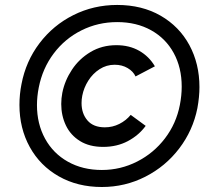

<svg xmlns="http://www.w3.org/2000/svg" viewBox="-20 -748 844 776"><path d="M227.5 -327.6Q227.5 -350.6 231.9 -373Q241.7 -422.4 270.8 -466.3Q299.8 -510.3 345.9 -537.8Q392.1 -565.4 450.2 -565.4Q502.9 -565.4 542.7 -542.7Q582.5 -520 606 -480L527.8 -439Q518.6 -459.5 495.8 -472.9Q473.1 -486.3 443.4 -486.3Q410.2 -486.3 382.6 -468.5Q355 -450.7 336.9 -422.1Q318.8 -393.6 312.5 -361.3Q309.6 -346.7 309.6 -331.5Q309.6 -289.1 333.5 -261.2Q357.4 -233.4 403.8 -233.4Q435.1 -233.4 462.2 -247.1Q489.3 -260.7 508.3 -283.7L568.8 -239.3Q541 -201.2 496.8 -177.7Q452.6 -154.3 397 -154.3Q341.3 -154.3 303.2 -178Q265.1 -201.7 246.3 -241.2Q227.5 -280.8 227.5 -327.6ZM58.6 -323.7Q58.6 -367.2 66.9 -408.2Q84.5 -500.5 139.6 -573.2Q194.8 -646 276.6 -687Q358.4 -728 453.6 -728Q553.7 -728 629.2 -684.6Q704.6 -641.1 745.4 -565.7Q786.1 -490.2 786.1 -396Q786.1 -356.4 777.8 -311Q759.8 -220.7 704.3 -147.9Q648.9 -75.2 567.1 -33.7Q485.4 7.8 391.6 7.8Q293.5 7.8 217.8 -35.2Q142.1 -78.1 100.3 -153.8Q58.6 -229.5 58.6 -323.7ZM707 -324.2Q714.4 -362.3 714.4 -397.9Q714.4 -474.6 682.1 -533.7Q649.9 -592.8 590.8 -625.7Q531.7 -658.7 453.6 -658.7Q376 -658.7 309.1 -625.2Q242.2 -591.8 197 -531.7Q151.9 -471.7 136.7 -394.5Q129.4 -357.9 129.4 -323.2Q129.4 -247.6 162.1 -187.7Q194.8 -127.9 254.4 -94.5Q314 -61 391.6 -61Q467.3 -61 534.2 -95Q601.1 -128.9 646.7 -188.7Q692.4 -248.5 707 -324.2Z"/></svg>

Font: Reddit Sans Vanilla SemiBold
Style: Italic
Weight: 600
Italic angle: -11.25°
Designer: Stephen Hutchings
Version: Version 1.013